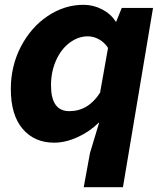

<svg xmlns="http://www.w3.org/2000/svg" viewBox="-20 -580 660 798"><path d="M354 56 392 -70H390Q353 -33 302.5 -10Q252 13 205 13Q123 13 74 -44.5Q25 -102 25 -210Q25 -306 67 -386.5Q109 -467 178.5 -513.5Q248 -560 327 -560Q368 -560 404.5 -541Q441 -522 461 -490H463L486 -547H616L491 198H328ZM396 -195 429 -381Q414 -404 391.5 -416.5Q369 -429 345 -429Q305 -429 269.5 -402.5Q234 -376 213 -329Q192 -282 192 -225Q192 -118 268 -118Q347 -118 396 -195Z"/></svg>

Font: Nebula Sans Bold
Style: Regular
Weight: 700
Italic angle: -9°
Designer: Paul D. Hunt for Adobe (as Source Sans)
Foundry: Nebula Entertainment & Broadcasting LLC
Version: Version 1.010